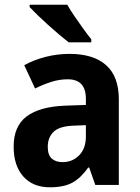

<svg xmlns="http://www.w3.org/2000/svg" viewBox="-20 -852 594 816"><path d="M276 -623Q377 -623 431 -575Q485 -527 485 -430V-66H385L359 -140H355Q324 -96 288 -76Q252 -56 192 -56Q120 -56 79 -102Q38 -148 38 -229Q38 -316 93.5 -357.5Q149 -399 258 -403L345 -406V-432Q345 -515 268 -515Q233 -515 199.5 -504.5Q166 -494 129 -476L83 -575Q125 -598 174.5 -610.5Q224 -623 276 -623ZM294 -318Q233 -316 208 -292Q183 -268 183 -228Q183 -193 200 -178Q217 -163 246 -163Q288 -163 316.5 -192Q345 -221 345 -272V-320ZM266 -832Q278 -810 297 -782.5Q316 -755 335 -728.5Q354 -702 368 -685V-672H272Q255 -685 232 -704.5Q209 -724 184.5 -746Q160 -768 139.5 -788Q119 -808 106 -822V-832Z"/></svg>

Font: Noto Sans Malayalam UI SemiCondensed
Style: Bold
Weight: 700
Width: 4
Designer: Jelle Bosma - Monotype Design Team
Foundry: Monotype Imaging Inc.
Version: Version 2.104; ttfautohint (v1.8.4.7-5d5b)